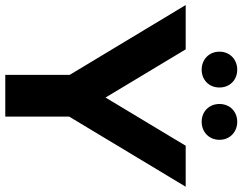

<svg xmlns="http://www.w3.org/2000/svg" viewBox="-132 -822 940 745"><g transform="rotate(90 338.5 -450.0)"><path d="M237 -762C276 -762 306 -790 306 -831C306 -872 276 -900 237 -900C198 -900 167 -872 167 -831C167 -790 198 -762 237 -762ZM439 -762C478 -762 509 -790 509 -831C509 -872 478 -900 439 -900C400 -900 370 -872 370 -831C370 -790 400 -762 439 -762ZM691 -700H532L345 -389L158 -700H-14L257 -250V0H419V-248Z"/></g></svg>

Font: Talent SemiBold
Style: Bold
Weight: 700
Designer: Mike Powis
Version: Version 1.001;hotconv 1.0.109;makeotfexe 2.5.65596